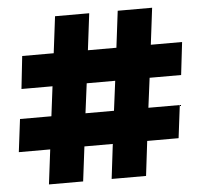

<svg xmlns="http://www.w3.org/2000/svg" viewBox="-51 -754 843 806"><g transform="rotate(-5 370.5 -350.5)"><path d="M715.8 -409.2H583L566.9 -284.2H699.2L682.1 -146H549.8L532.2 0H387.2L404.8 -146H285.2L267.1 0H123L141.1 -146H8.8L25.9 -284.2H158.2L173.8 -409.2H43L58.1 -546.9H190.9L210 -701.2H354L335 -546.9H455.1L474.1 -701.2H619.1L600.1 -546.9H731.9ZM421.9 -284.2 438 -409.2H317.9L301.8 -284.2Z"/></g></svg>

Font: Montserrat-Arabic ExtraBold
Style: Regular
Weight: 800
Designer: Mohamed Gaber
Foundry: Kief Type Foundry
Version: Version 5.008;PS 005.008;hotconv 1.0.88;makeotf.lib2.5.64775